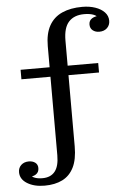

<svg xmlns="http://www.w3.org/2000/svg" viewBox="-61 -757 696 1008"><g transform="rotate(-5 287.5 -253.0)"><path d="M213 53V-522L308 -543V14ZM60 -361V-411H469V-361ZM213 -522Q213 -588 236.5 -630Q260 -672 304.5 -692Q349 -712 411 -712L418 -673Q365 -673 336.5 -642Q308 -611 308 -543ZM489 -574Q469 -574 455 -585Q441 -596 441 -616Q441 -637 457.5 -647.5Q474 -658 500 -658L495 -640Q488 -657 468 -665Q448 -673 418 -673L411 -712Q449 -712 479.5 -701.5Q510 -691 528 -672Q546 -653 546 -627Q546 -604 530.5 -589Q515 -574 489 -574ZM61 72Q81 72 94.5 82Q108 92 108 111Q108 133 92 143.5Q76 154 50 154L57 134Q63 150 80.5 158Q98 166 125 166L133 206Q78 206 41.5 183.5Q5 161 5 124Q5 101 20.5 86.5Q36 72 61 72ZM125 166Q168 166 190.5 138.5Q213 111 213 53L308 14Q308 83 287 125Q266 167 227 186.5Q188 206 133 206Z"/></g></svg>

Font: Montagu Slab
Style: Bold
Weight: 700
Designer: Florian Karsten
Foundry: Florian Karsten
Version: Version 1.000